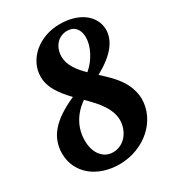

<svg xmlns="http://www.w3.org/2000/svg" viewBox="-186 -859 873 967"><g transform="rotate(-30 250.0 -375.5)"><path d="M63.5 -45.9Q32.7 -71.3 15.6 -106.7Q-1.5 -142.1 -2 -184.6Q-2 -256.3 43.5 -309.1Q88.4 -361.8 188 -405.8Q147 -448.2 125.5 -483.9Q98.1 -528.8 98.1 -573.7Q98.1 -611.3 114.3 -644.5Q130.4 -677.7 159.7 -703.1Q189.5 -728.5 228.8 -742.7Q268.1 -756.8 313.5 -756.8Q353 -756.8 387.7 -747.1Q422.4 -737.3 447.8 -718.8Q473.1 -700.2 487.3 -674.6Q501.5 -648.9 502.4 -618.2Q502.4 -567.9 466.3 -523.2Q430.2 -478.5 355.5 -437.5Q386.7 -408.7 406.5 -388.4Q426.3 -368.2 442.4 -345.2Q481.9 -288.6 483.9 -226.1Q483.9 -179.7 464.4 -137.7Q444.8 -95.7 409.7 -64Q374 -31.7 326.7 -13.4Q279.3 4.9 225.1 5.9Q176.3 5.9 135 -7.6Q93.8 -21 63.5 -45.9ZM373 -552.2Q395 -594.7 395 -633.8Q395 -668.9 377.2 -689Q359.4 -709 328.6 -709Q309.6 -709 293 -701.7Q276.4 -694.3 264.6 -680.7Q252.9 -667.5 246.3 -649.2Q239.7 -630.9 239.7 -609.4Q239.7 -573.7 261.7 -539.1Q280.3 -508.8 313.5 -477.1Q351.1 -509.3 373 -552.2ZM304.2 -100.1Q318.8 -117.7 327.1 -140.4Q335.4 -163.1 335.4 -188Q335 -232.9 302.2 -281.7Q289.1 -301.3 271.5 -320.8Q253.9 -340.3 229 -365.2Q181.2 -332.5 155.5 -286.1Q129.9 -239.7 129.9 -185.5Q129.9 -129.9 156.7 -96.2Q183.1 -63 225.1 -63Q248.5 -63 268.8 -72.8Q289.1 -82.5 304.2 -100.1Z"/></g></svg>

Font: Pattaya
Style: Regular
Weight: 400
Designer: Pablo Impallari / Thai characters Designed by Thanarat Vachiruckul and Suppakit Chalermlarp
Foundry: Pablo Impallari
Version: Version 2.001